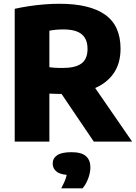

<svg xmlns="http://www.w3.org/2000/svg" viewBox="-20 -770 742 1044"><path d="M60 0V-722Q95 -730 135.8 -736.2Q176.5 -742.5 219.2 -746Q262 -749.5 303.5 -749.5Q468 -749.5 551.8 -690Q635.5 -630.5 635.5 -505Q635.5 -424 596.5 -369.2Q557.5 -314.5 486.2 -286.8Q415 -259 318 -259Q299 -259 282.5 -259.8Q266 -260.5 248.5 -261V0ZM490 0 260 -340H464L698.5 0ZM322 -400.5Q389 -400.5 422.5 -424.5Q456 -448.5 456 -504.5Q456 -541 441.2 -564.5Q426.5 -588 397.5 -599Q368.5 -610 325 -610Q303.5 -610 284.5 -608.2Q265.5 -606.5 248.5 -603V-404.5Q261 -403 272.8 -402Q284.5 -401 296.8 -400.8Q309 -400.5 322 -400.5ZM313 254Q331.5 219.5 338.8 195.8Q346 172 346 146L382 182H369Q313.5 182 290 165Q266.5 148 266.5 119.5Q266.5 90.5 290.8 74Q315 57.5 368.5 57.5Q423 57.5 447.2 79Q471.5 100.5 471.5 139.5Q471.5 168 459.8 199.8Q448 231.5 429 254Z"/></svg>

Font: Encode Sans SC Condensed Thin ExtraBold
Style: Regular
Weight: 800
Version: Version 3.002